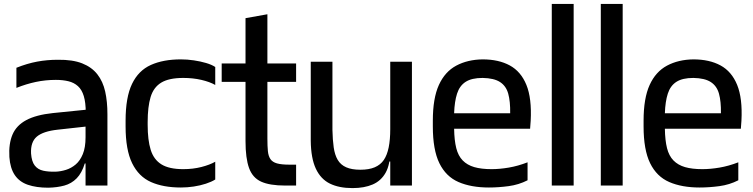

<svg xmlns="http://www.w3.org/2000/svg" viewBox="-20 -950 3854 983"><path d="M418 0V-307Q418 -313 418 -322.5Q418 -332 418.5 -342Q419 -352 419 -361Q419 -370 419 -374Q419 -425 409 -458Q399 -491 379 -509Q359 -527 330.5 -534Q302 -541 266 -541Q213 -541 163.5 -530.5Q114 -520 64 -500V-603Q119 -625 170 -634.5Q221 -644 276 -644Q352 -645 401 -625.5Q450 -606 478.5 -569.5Q507 -533 518.5 -481.5Q530 -430 530 -365V0ZM227 11Q166 11 122.5 -4Q79 -19 55.5 -54Q32 -89 28 -146Q24 -214 44 -261Q64 -308 114.5 -335Q165 -362 250 -371L438 -390V-304L275 -286Q201 -278 168.5 -250.5Q136 -223 139 -164Q142 -123 158 -102.5Q174 -82 201.5 -76Q229 -70 264 -71Q291 -72 318 -80.5Q345 -89 367.5 -108Q390 -127 404 -161Q418 -195 418 -247L436 -113H414Q399 -64 372.5 -37Q346 -10 309.5 0Q273 10 227 11Z M1082 -515Q1054 -531 1011 -541Q968 -551 918 -551Q845 -551 805.5 -527Q766 -503 751 -453Q736 -403 736 -325V-311Q736 -233 751.5 -183Q767 -133 806.5 -108.5Q846 -84 918 -84Q968 -84 1011 -95Q1054 -106 1082 -122V-31Q1063 -19 1034 -9.5Q1005 0 972 5Q939 10 906 10Q816 10 753 -18Q690 -46 656.5 -114.5Q623 -183 623 -303V-332Q623 -452 656 -520.5Q689 -589 752.5 -617.5Q816 -646 906 -646Q939 -646 972.5 -641Q1006 -636 1035 -627.5Q1064 -619 1082 -607Z M1440 0Q1361 0 1317 -20Q1273 -40 1255 -90Q1237 -140 1237 -227V-435H1349V-241Q1349 -202 1351.5 -176.5Q1354 -151 1364.5 -135.5Q1375 -120 1398 -113.5Q1421 -107 1462 -107H1496V0ZM1115 -531V-625H1496V-531ZM1237 -296V-857L1349 -877V-296Z M1785 13Q1716 13 1669 -10Q1622 -33 1597 -86.5Q1572 -140 1571 -229V-634H1682V-285Q1683 -234 1688.5 -195.5Q1694 -157 1709 -131.5Q1724 -106 1752.5 -93.5Q1781 -81 1825 -81Q1869 -81 1898.5 -93.5Q1928 -106 1945 -131Q1962 -156 1970 -195.5Q1978 -235 1978 -289V-181Q1978 -108 1954.5 -66Q1931 -24 1888 -5.5Q1845 13 1785 13ZM1965 -123 1975 -187 2010 -162V-123ZM1978 0V-181V-634H2089V0Z M2483 10Q2392 10 2327.5 -18Q2263 -46 2229.5 -114.5Q2196 -183 2196 -303V-332Q2196 -447 2227 -515Q2258 -583 2316 -614Q2374 -645 2451 -646Q2533 -646 2590 -615Q2647 -584 2675 -515.5Q2703 -447 2697 -332L2694 -291H2305Q2306 -231 2316 -191.5Q2326 -152 2349 -128.5Q2372 -105 2408 -94.5Q2444 -84 2497 -84Q2538 -84 2585 -92Q2632 -100 2681 -119V-27Q2636 -4 2584 3Q2532 10 2483 10ZM2305 -370H2592Q2593 -431 2582 -470.5Q2571 -510 2540 -530Q2509 -550 2451 -551Q2395 -551 2364 -531Q2333 -511 2320 -470.5Q2307 -430 2305 -370Z M2805 0V-930H2917V0Z M3056 0V-930H3168V0Z M3562 10Q3471 10 3406.5 -18Q3342 -46 3308.5 -114.5Q3275 -183 3275 -303V-332Q3275 -447 3306 -515Q3337 -583 3395 -614Q3453 -645 3530 -646Q3612 -646 3669 -615Q3726 -584 3754 -515.5Q3782 -447 3776 -332L3773 -291H3384Q3385 -231 3395 -191.5Q3405 -152 3428 -128.5Q3451 -105 3487 -94.5Q3523 -84 3576 -84Q3617 -84 3664 -92Q3711 -100 3760 -119V-27Q3715 -4 3663 3Q3611 10 3562 10ZM3384 -370H3671Q3672 -431 3661 -470.5Q3650 -510 3619 -530Q3588 -550 3530 -551Q3474 -551 3443 -531Q3412 -511 3399 -470.5Q3386 -430 3384 -370Z"/></svg>

Font: Matangi
Style: Bold
Weight: 700
Designer: Prashant Pant
Foundry: The Graphic Ant
Version: Version 3.002